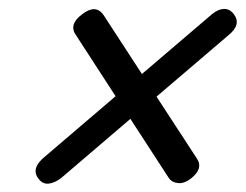

<svg xmlns="http://www.w3.org/2000/svg" viewBox="-20 -562 564 441"><path d="M68.5 -151.5Q49.5 -175.5 84 -203L245.5 -341L155 -480.5Q136.5 -505.5 169 -529.5Q199.5 -553 217.5 -528L306 -392L467 -529.5Q481 -541 494.2 -541.5Q507.5 -542 517 -529.5Q535.5 -505.5 504 -480.5L339.5 -340L431.5 -199Q448.5 -175 418 -151.5Q403 -140 388.8 -141.5Q374.5 -143 367.5 -153.5L279.5 -289L121 -153.5Q105.5 -141.5 91.5 -140.2Q77.5 -139 68.5 -151.5Z"/></svg>

Font: Fraunces 72pt S050
Style: Bold Italic
Weight: 700
Italic angle: -16°
Version: Version 1.000; ttfautohint (v1.8.3)